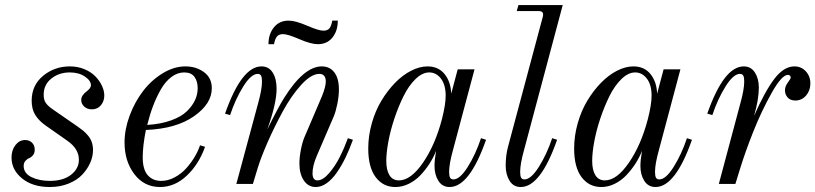

<svg xmlns="http://www.w3.org/2000/svg" viewBox="-20 -732 3245 764"><path d="M257.8 -467.8Q290 -467.8 316.9 -456.3Q343.8 -444.8 360.4 -427.2Q377 -409.7 386 -389.9Q395 -370.1 395 -352.1Q395 -329.6 381.6 -313.2Q368.2 -296.9 345.2 -296.9Q327.1 -296.9 315.2 -307.9Q303.2 -318.8 303.2 -334Q303.2 -344.2 309.3 -352.8Q315.4 -361.3 322.5 -366.5Q329.6 -371.6 335.7 -378.7Q341.8 -385.7 341.8 -393.1Q341.8 -411.1 317.6 -427.5Q293.5 -443.8 257.8 -443.8Q214.8 -443.8 184.3 -419.4Q153.8 -395 153.8 -355Q153.8 -334 162.6 -321.8Q171.4 -309.6 189.9 -296.9L288.1 -229Q302.2 -219.2 310.5 -212.4Q318.8 -205.6 329.3 -193.6Q339.8 -181.6 345 -167Q350.1 -152.3 350.1 -134.8Q350.1 -109.4 338.9 -84Q327.6 -58.6 307.1 -36.9Q286.6 -15.1 252.9 -1.5Q219.2 12.2 178.2 12.2Q109.9 12.2 67.9 -22Q25.9 -56.2 25.9 -105Q25.9 -134.8 41.5 -154.8Q57.1 -174.8 80.1 -174.8Q96.7 -174.8 107.4 -164.3Q118.2 -153.8 118.2 -136.2Q118.2 -123 111.3 -114.5Q104.5 -106 96.2 -102.8Q87.9 -99.6 81.1 -91.8Q74.2 -84 74.2 -71.8Q74.2 -42.5 105.2 -27.3Q136.2 -12.2 178.2 -12.2Q231.4 -12.2 262.7 -36.6Q293.9 -61 293.9 -96.2Q293.9 -140.1 248 -171.9L161.1 -232.9Q134.8 -251.5 120.4 -274.4Q106 -297.4 106 -331.1Q106 -392.6 151.4 -430.2Q196.8 -467.8 257.8 -467.8Z M775.9 -153.8 795.9 -147.9Q771.5 -78.6 723.4 -33.2Q675.3 12.2 616.7 12.2Q553.7 12.2 514.6 -39.1Q475.6 -90.3 475.6 -165Q475.6 -217.3 495.8 -271.7Q516.1 -326.2 549.1 -369.4Q582 -412.6 627 -440.2Q671.9 -467.8 717.8 -467.8Q760.3 -467.8 791.5 -445.1Q822.8 -422.4 822.8 -380.9Q822.8 -318.8 751.7 -269.3Q680.7 -219.7 560.5 -214.8Q547.9 -151.4 547.9 -106Q547.9 -58.1 567.6 -35.2Q587.4 -12.2 621.6 -12.2Q648.9 -12.2 675.5 -26.6Q702.1 -41 721.7 -63Q741.2 -85 755.1 -108.6Q769 -132.3 775.9 -153.8ZM712.9 -443.8Q686 -443.8 661.9 -425.5Q637.7 -407.2 619.9 -376Q602.1 -344.7 588.9 -309.8Q575.7 -274.9 565.9 -234.9Q620.6 -238.3 661.4 -253.2Q702.1 -268.1 724.1 -289.8Q746.1 -311.5 756.3 -334.2Q766.6 -356.9 766.6 -380.9Q766.6 -408.7 753.7 -426.3Q740.7 -443.8 712.9 -443.8Z M895.5 -273.9 875.5 -279.8Q941.4 -467.8 1020.5 -467.8Q1049.8 -467.8 1065.2 -443.1Q1080.6 -418.5 1080.6 -378.9Q1080.6 -320.3 1043.5 -216.8Q1086.9 -304.7 1110.8 -342.8Q1189.5 -467.8 1260.3 -467.8Q1292.5 -467.8 1310.5 -443.8Q1328.6 -419.9 1328.6 -376Q1328.6 -350.1 1322.5 -319.6Q1316.4 -289.1 1308.6 -270L1239.3 -108.9Q1223.6 -70.8 1223.6 -43Q1223.6 -14.2 1243.2 -14.2Q1264.6 -14.2 1289.3 -42.7Q1314 -71.3 1332 -107.2Q1350.1 -143.1 1364.3 -182.1L1384.3 -175.8Q1370.6 -137.7 1355.2 -105.7Q1339.8 -73.7 1321 -46.4Q1302.2 -19 1280.5 -3.4Q1258.8 12.2 1236.3 12.2Q1206.5 12.2 1189 -13.9Q1171.4 -40 1171.4 -81.1Q1171.4 -105.5 1177.2 -136Q1183.1 -166.5 1191.4 -186L1260.3 -347.2Q1276.4 -386.7 1276.4 -407.2Q1276.4 -438 1250.5 -438Q1218.3 -438 1178.5 -394.3Q1138.7 -350.6 1104.7 -287.8Q1070.8 -225.1 1044.9 -166Q1019 -106.9 1006.3 -65.9L986.3 0H920.4L1007.3 -321.8Q1022.5 -376 1022.5 -408.2Q1022.5 -424.3 1018.6 -431.2Q1014.6 -438 1005.4 -438Q979.5 -438 948.2 -388.2Q917 -338.4 895.5 -273.9ZM1070.3 -556.2H1048.3Q1048.3 -596.2 1069.8 -623Q1091.3 -649.9 1128.4 -649.9Q1155.8 -649.9 1201.9 -629.9Q1248 -609.9 1266.6 -609.9Q1283.2 -609.9 1290.8 -619.1Q1298.3 -628.4 1302.2 -649.9H1324.2Q1324.2 -609.4 1303 -582.8Q1281.7 -556.2 1244.6 -556.2Q1217.3 -556.2 1171.1 -576.2Q1125 -596.2 1106.4 -596.2Q1089.8 -596.2 1082 -586.7Q1074.2 -577.1 1070.3 -556.2Z M1801.3 -456.1H1868.2L1782.2 -133.8Q1767.1 -79.6 1767.1 -47.9Q1767.1 -31.7 1771 -24.9Q1774.9 -18.1 1784.2 -18.1Q1810.1 -18.1 1841.3 -67.9Q1872.6 -117.7 1894 -182.1L1914.1 -175.8Q1848.1 12.2 1769 12.2Q1740.2 12.2 1724.6 -12.2Q1709 -36.6 1709 -71.8Q1709 -94.7 1715.3 -131.8Q1704.6 -104.5 1688.7 -80.1Q1672.9 -55.7 1652.6 -34.4Q1632.3 -13.2 1606.4 -0.5Q1580.6 12.2 1553.2 12.2Q1504.4 12.2 1474.9 -27.1Q1445.3 -66.4 1445.3 -141.1Q1445.3 -191.4 1459.5 -241.5Q1473.6 -291.5 1497.8 -331.5Q1522 -371.6 1552.2 -402.6Q1582.5 -433.6 1616.2 -450.7Q1649.9 -467.8 1681.2 -467.8Q1724.6 -467.8 1749.3 -437Q1773.9 -406.2 1775.4 -358.9ZM1567.4 -14.2Q1614.7 -14.2 1663.1 -84.5Q1711.4 -154.8 1738.3 -256.8Q1753.4 -315.9 1753.4 -351.1Q1753.4 -394.5 1734.6 -419.2Q1715.8 -443.8 1688 -443.8Q1660.6 -443.8 1633.5 -417.5Q1606.4 -391.1 1586.2 -350.3Q1565.9 -309.6 1549.8 -261.7Q1533.7 -213.9 1525.4 -168.9Q1517.1 -124 1517.1 -91.8Q1517.1 -55.2 1529.8 -34.7Q1542.5 -14.2 1567.4 -14.2Z M2177.2 -182.1 2196.8 -175.8Q2130.9 12.2 2052.2 12.2Q2022.9 12.2 2007.6 -12.7Q1992.2 -37.6 1992.2 -73.2Q1992.2 -114.3 2002 -149.9L2140.1 -666Q2145.5 -688 2124 -688H2036.1L2043 -711.9H2219.2L2064.9 -133.8Q2049.8 -79.6 2049.8 -47.9Q2049.8 -31.7 2053.7 -24.9Q2057.6 -18.1 2066.9 -18.1Q2092.8 -18.1 2124.3 -68.1Q2155.8 -118.2 2177.2 -182.1Z M2620.6 -456.1H2687.5L2601.6 -133.8Q2586.4 -79.6 2586.4 -47.9Q2586.4 -31.7 2590.3 -24.9Q2594.2 -18.1 2603.5 -18.1Q2629.4 -18.1 2660.6 -67.9Q2691.9 -117.7 2713.4 -182.1L2733.4 -175.8Q2667.5 12.2 2588.4 12.2Q2559.6 12.2 2543.9 -12.2Q2528.3 -36.6 2528.3 -71.8Q2528.3 -94.7 2534.7 -131.8Q2523.9 -104.5 2508.1 -80.1Q2492.2 -55.7 2471.9 -34.4Q2451.7 -13.2 2425.8 -0.5Q2399.9 12.2 2372.6 12.2Q2323.7 12.2 2294.2 -27.1Q2264.6 -66.4 2264.6 -141.1Q2264.6 -191.4 2278.8 -241.5Q2293 -291.5 2317.1 -331.5Q2341.3 -371.6 2371.6 -402.6Q2401.9 -433.6 2435.5 -450.7Q2469.2 -467.8 2500.5 -467.8Q2543.9 -467.8 2568.6 -437Q2593.3 -406.2 2594.7 -358.9ZM2386.7 -14.2Q2434.1 -14.2 2482.4 -84.5Q2530.8 -154.8 2557.6 -256.8Q2572.8 -315.9 2572.8 -351.1Q2572.8 -394.5 2554 -419.2Q2535.2 -443.8 2507.3 -443.8Q2480 -443.8 2452.9 -417.5Q2425.8 -391.1 2405.5 -350.3Q2385.3 -309.6 2369.1 -261.7Q2353 -213.9 2344.7 -168.9Q2336.4 -124 2336.4 -91.8Q2336.4 -55.2 2349.1 -34.7Q2361.8 -14.2 2386.7 -14.2Z M2814.5 -273.9 2794.4 -279.8Q2860.4 -467.8 2939.5 -467.8Q2968.3 -467.8 2983.9 -443.4Q2999.5 -418.9 2999.5 -383.8Q2999.5 -335.9 2980.5 -271Q3023.9 -369.1 3061.5 -418.5Q3099.1 -467.8 3141.1 -467.8Q3168.5 -467.8 3186.5 -448.2Q3204.6 -428.7 3204.6 -399.9Q3204.6 -371.6 3187.5 -351.8Q3170.4 -332 3144.5 -332Q3125 -332 3114.3 -344Q3103.5 -356 3103.5 -373Q3103.5 -388.2 3115 -403.6Q3126.5 -418.9 3126.5 -423.8Q3126.5 -428.2 3123 -431.2Q3119.6 -434.1 3115.2 -434.1Q3090.8 -434.1 3050.3 -361.8Q3009.8 -289.6 2977.5 -208.3Q2945.3 -127 2925.3 -62L2906.2 0H2840.3L2926.3 -321.8Q2941.4 -376 2941.4 -408.2Q2941.4 -424.3 2937.5 -431.2Q2933.6 -438 2924.3 -438Q2898.4 -438 2867.2 -388.2Q2835.9 -338.4 2814.5 -273.9Z"/></svg>

Font: Flanker Steampunk
Style: Italic
Weight: 400
Italic angle: -12°
Designer: Alexey Kryukov, Leonardo Di Lena
Foundry: Alexey Kryukov, Leonardo Di Lena
Version: 1.210